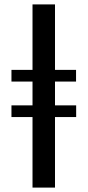

<svg xmlns="http://www.w3.org/2000/svg" viewBox="-20 -851 398 871"><path d="M127.5 0V-320H32V-373H127.5V-481H32V-534H127.5V-831H229.5V-534H325V-481H229.5V-373H325.5V-320H229.5V0Z"/></svg>

Font: Merriweather 48pt
Style: Regular
Weight: 400
Version: Version 2.100